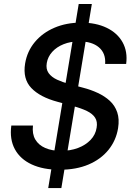

<svg xmlns="http://www.w3.org/2000/svg" viewBox="-20 -853 679 978"><path d="M225.6 105 380.9 -832.5H447.8L292.5 105ZM283.7 11.7Q200.2 11.7 141.6 -15.4Q83 -42.5 55.7 -93Q28.3 -143.6 37.6 -213.4H147.9Q143.1 -170.9 159.9 -142.3Q176.8 -113.8 210.7 -99.1Q244.6 -84.5 290 -84.5Q337.9 -84.5 377 -99.1Q416 -113.8 441.4 -140.4Q466.8 -167 472.2 -202.6Q477.5 -232.9 464.6 -253.2Q451.7 -273.4 423.1 -287.4Q394.5 -301.3 353 -312.5L272.9 -334.5Q183.6 -358.4 139.4 -404.8Q95.2 -451.2 107.9 -529.3Q118.2 -591.8 157.5 -638.9Q196.8 -686 257.6 -711.9Q318.4 -737.8 393.1 -737.8Q468.8 -737.8 523.4 -711.4Q578.1 -685.1 604.5 -637.5Q630.9 -589.8 622.6 -527.3H515.6Q519.5 -581.5 483.9 -611.8Q448.2 -642.1 383.8 -642.1Q339.4 -642.1 304 -627.9Q268.6 -613.8 246.1 -588.9Q223.6 -564 218.3 -532.2Q212.9 -501 227.8 -480.5Q242.7 -460 271 -447Q299.3 -434.1 333.5 -424.8L403.3 -406.2Q442.9 -396 478 -379.6Q513.2 -363.3 539.3 -339.4Q565.4 -315.4 577.1 -281Q588.9 -246.6 581.5 -200.2Q571.3 -137.7 532.7 -89.8Q494.1 -42 431.2 -15.1Q368.2 11.7 283.7 11.7Z"/></svg>

Font: Inter 20pt Medium
Style: Italic
Weight: 500
Italic angle: -9.3988°
Version: Version 4.001;git-66647c0bb